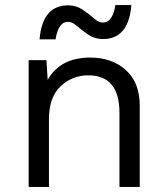

<svg xmlns="http://www.w3.org/2000/svg" viewBox="-20 -737 659 757"><path d="M498 -717Q487 -583 386 -583Q354 -583 328.5 -600Q303 -617 284 -634Q265 -651 248 -651Q210 -651 199 -582H136Q147 -716 249 -716Q280 -716 305.5 -699Q331 -682 350 -665Q369 -648 385 -648Q424 -648 435 -717ZM336 -510Q421 -510 476 -461Q531 -412 531 -320V0H451V-292Q451 -440 328 -440Q265 -440 219 -397Q173 -354 173 -266V0H93V-500H163L168 -422Q217 -510 336 -510Z"/></svg>

Font: Elaine Sans
Style: Regular
Weight: 400
Designer: Wei Huang
Foundry: Wei Huang
Version: Version 2.001;December 24, 2019;FontCreator 12.0.0.2547 64-b